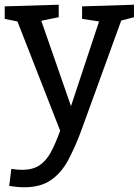

<svg xmlns="http://www.w3.org/2000/svg" viewBox="-26 -554 588 814"><path d="M13 234 22 162Q35 164 46.5 165Q58 166 68 166Q112 166 140.5 147.5Q169 129 189 92.5Q209 56 229 0L48 -463L-6 -474V-527L223 -534V-481L149 -466L275 -104L394 -463L322 -474V-527L542 -534V-481L488 -467L318 1Q292 71 263 125Q234 179 190 209.5Q146 240 76 240Q48 240 13 234Z"/></svg>

Font: Bitter Medium
Style: Regular
Weight: 500
Designer: Sol Matas, and Bitter project Authors
Foundry: Sol Matas
Version: Version 2.001